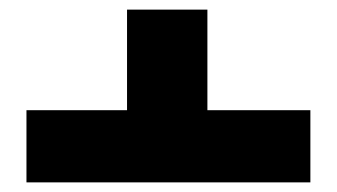

<svg xmlns="http://www.w3.org/2000/svg" viewBox="-20 -554 700 399"><path d="M625 -325V-175H35V-325H244V-534H411V-325Z"/></svg>

Font: FiraGO Heavy
Style: Regular
Weight: 900
Designer: bBox Type
Foundry: bBox Type GmbH
Version: Version 1.001